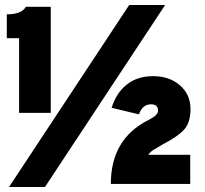

<svg xmlns="http://www.w3.org/2000/svg" viewBox="-20 -732 816 764"><path d="M16 12 494 -712H637L159 12ZM56 -283V-580H7V-675Q66 -675 83 -705H182V-283ZM421 0Q421 -178 568 -253Q582 -261 588.5 -264.5Q595 -268 602 -276Q609 -284 609 -291Q609 -317 581 -317Q547 -317 533 -277L424 -303Q443 -363 485 -396Q527 -429 589 -429Q654 -429 696 -392.5Q738 -356 738 -298Q738 -243 711.5 -215Q685 -187 630 -159Q624 -155 612 -148Q600 -141 593.5 -137.5Q587 -134 580.5 -128Q574 -122 570 -116H737V0Z"/></svg>

Font: Overpass Heavy
Style: Regular
Weight: 900
Designer: Delve Withrington, Thomas Jockin
Foundry: Delve Fonts
Version: Version 3.000;DELV;Overpass